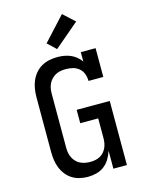

<svg xmlns="http://www.w3.org/2000/svg" viewBox="-143 -1073 886 1166"><g transform="rotate(-15 300.0 -490.0)"><path d="M261 8Q236 8 210.5 2Q185 -4 163.5 -17.5Q142 -31 126 -51.5Q110 -72 100.5 -96Q91 -120 87.5 -145.5Q84 -171 84 -196V-539Q84 -565 88 -591Q92 -617 102 -641Q112 -665 129 -685.5Q146 -706 168.5 -719Q191 -732 217 -737.5Q243 -743 269 -743Q290 -743 311 -739.5Q332 -736 351 -728Q370 -720 386.5 -706.5Q403 -693 415 -676V-735H508V-554H415Q415 -576 407.5 -597.5Q400 -619 383 -633.5Q366 -648 344.5 -653.5Q323 -659 301 -659Q284 -659 268 -656.5Q252 -654 237.5 -646.5Q223 -639 211.5 -627.5Q200 -616 192.5 -601.5Q185 -587 182 -571Q179 -555 179 -539V-196Q179 -180 182 -164Q185 -148 192 -134Q199 -120 210.5 -108Q222 -96 236.5 -89Q251 -82 267 -79Q283 -76 299 -76Q315 -76 330.5 -79Q346 -82 360 -89.5Q374 -97 384.5 -109Q395 -121 401.5 -135.5Q408 -150 410.5 -165.5Q413 -181 413 -196V-319H300V-403H508V0H423V-113Q415 -87 400.5 -63Q386 -39 364.5 -22.5Q343 -6 316 1Q289 8 261 8ZM281 -790 228 -840 364 -988 436 -922Z"/></g></svg>

Font: Iosevka Slab Medium Extended
Style: Regular
Weight: 500
Width: 7
Monospace: yes
Designer: Belleve Invis
Foundry: Belleve Invis
Version: Version 11.1.1; ttfautohint (v1.8.3)